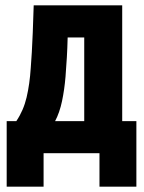

<svg xmlns="http://www.w3.org/2000/svg" viewBox="-20 -573 540 718"><path d="M5 125V-120H41Q68 -160 79.5 -209Q91 -258 95 -319Q97 -347 99 -378Q101 -409 102.5 -451Q104 -493 106 -553H437V-120H490V125H352V0H143V125ZM225 -286Q221 -238 212 -195Q203 -152 186 -120H295V-433H233Q232 -392 230 -358.5Q228 -325 225 -286Z"/></svg>

Font: Noto Sans Mono ExtraCondensed Black
Style: Regular
Weight: 900
Width: 2
Designer: Monotype Design Team
Foundry: Monotype Imaging Inc.
Version: Version 2.014